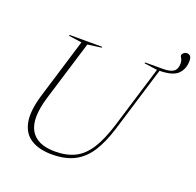

<svg xmlns="http://www.w3.org/2000/svg" viewBox="-146 -1011 1201 1176"><g transform="rotate(20 454.0 -423.0)"><path d="M166 -308Q120.5 -159 162 -86.2Q203.5 -13.5 322 -13.5Q396.5 -13.5 450.5 -40Q504.5 -66.5 544.5 -128.8Q584.5 -191 617 -297.5L739 -697L653.5 -709L655.5 -715H771Q819 -715 840.2 -730.5Q861.5 -746 861.5 -782.5Q861.5 -800.5 854 -813.8Q846.5 -827 846.5 -829.5Q846.5 -838.5 855.8 -847.2Q865 -856 878 -856Q890.5 -856 899 -847.2Q907.5 -838.5 907.5 -817Q907.5 -764 874.8 -731Q842 -698 755.5 -697L626.5 -274.5Q596.5 -176.5 555.8 -113.5Q515 -50.5 455.5 -20.2Q396 10 310.5 10Q227 10 174 -23Q121 -56 107.5 -126Q94 -196 127.5 -307L246.5 -697L161 -709L163 -715H376L374 -709L285 -697Z"/></g></svg>

Font: Newsreader Display ExtraLight
Style: Italic
Weight: 275
Italic angle: -17°
Designer: Hugues Gentile
Foundry: Production Type
Version: Version 1.002